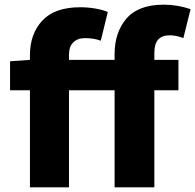

<svg xmlns="http://www.w3.org/2000/svg" viewBox="-20 -801 835 821"><path d="M323 -770Q356 -770 387.5 -764.5Q419 -759 441 -750L411 -627Q381 -638 343 -638Q312 -638 293.5 -620Q275 -602 275 -567V-545H470V-569Q470 -663 521 -722Q572 -781 680 -781Q738 -781 795 -762L764 -638Q734 -650 705 -650Q673 -650 656.5 -632Q640 -614 640 -574V-545H743V-415H640V0H470V-415H275V0H108V-415H23V-539L108 -545V-565Q108 -656 161 -713Q214 -770 323 -770Z"/></svg>

Font: Nebula Sans Bold
Style: Regular
Weight: 700
Designer: Paul D. Hunt for Adobe (as Source Sans)
Foundry: Nebula Entertainment & Broadcasting LLC
Version: Version 1.010